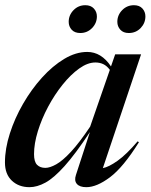

<svg xmlns="http://www.w3.org/2000/svg" viewBox="-20 -726 593 756"><path d="M279 -37 334 -206Q276.5 -119 234.2 -72Q192 -25 159 -7Q126 11 96 11Q54 11 26.8 -14.5Q-0.5 -40 -0.5 -86.5Q-0.5 -140.5 18.8 -200.5Q38 -260.5 70.8 -317.2Q103.5 -374 145.2 -420.2Q187 -466.5 232.8 -494Q278.5 -521.5 323.5 -521.5Q379 -521.5 417 -464.5L433.5 -512H535.5L385 -64Q408.5 -68.5 443 -93Q477.5 -117.5 522 -169.5L527 -166Q465.5 -67.5 413.2 -28.2Q361 11 320 11Q293.5 11 282.5 -2Q271.5 -15 279 -37ZM114 -119Q114 -89 126 -77Q138 -65 158.5 -65Q176.5 -65 201.5 -79Q226.5 -93 259.5 -128.5Q292.5 -164 335 -227.5L412.5 -451Q400.5 -467 386.5 -473.5Q372.5 -480 355.5 -480Q325 -480 291.8 -456.2Q258.5 -432.5 226.8 -393Q195 -353.5 169.5 -305.8Q144 -258 129 -209.2Q114 -160.5 114 -119ZM296 -596Q274 -596 262.2 -609Q250.5 -622 250.5 -640Q250.5 -666.5 269.5 -686Q288.5 -705.5 316 -705.5Q337.5 -705.5 349.5 -692.5Q361.5 -679.5 361.5 -661.5Q361.5 -635 342.5 -615.5Q323.5 -596 296 -596ZM487 -596Q465.5 -596 453.8 -609Q442 -622 442 -640Q442 -666.5 461 -686Q480 -705.5 507.5 -705.5Q529 -705.5 540.8 -692.5Q552.5 -679.5 552.5 -661.5Q552.5 -635 533.8 -615.5Q515 -596 487 -596Z"/></svg>

Font: Newsreader 72pt Medium
Style: Italic
Weight: 500
Italic angle: -17°
Designer: Hugues Gentile
Foundry: Production Type
Version: Version 1.003; ttfautohint (v1.8.3)